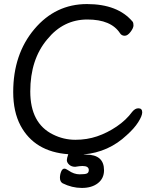

<svg xmlns="http://www.w3.org/2000/svg" viewBox="-20 -739 743 945"><path d="M288 163Q275 155 275 136Q275 120 281 105.5Q287 91 297 91Q304 91 317 100Q344 119 372 119Q400 119 408.5 114.5Q417 110 417 98Q417 78 386 78Q373 78 350 82Q332 82 320.5 71.5Q309 61 309 49Q309 40 316 20Q150 8 81 -121Q45 -189 45 -286Q45 -472 149 -595.5Q253 -719 408 -719Q560 -719 633 -632Q637 -626 637 -614Q637 -601 622.5 -582Q608 -563 594 -563Q579 -563 571 -575Q527 -643 410 -643Q292 -643 213 -546Q129 -447 129 -289Q129 -132 241 -77Q293 -51 351 -51Q408 -51 458 -68Q508 -85 554.5 -116.5Q601 -148 631 -189Q645 -206 661 -206Q680 -206 680 -186Q680 -169 660.5 -138Q641 -107 604 -74Q515 10 392 21H391Q391 22 404 22Q492 22 492 99Q492 139 462 162.5Q432 186 383 186Q334 186 288 163Z"/></svg>

Font: LXGW WenKai Medium
Style: Regular
Weight: 500
Designer: LXGW / Fontworks Inc.
Foundry: LXGW / Fontworks Inc.
Version: Version 1.501; October 10, 2024